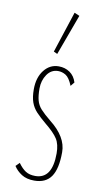

<svg xmlns="http://www.w3.org/2000/svg" viewBox="-81 -722 413 771"><g transform="rotate(10 125.0 -336.0)"><path d="M116 10Q85 10 64.5 -3Q44 -16 32 -35L47 -50Q62 -29 77.5 -19Q93 -9 117 -9Q186 -9 186 -113Q186 -150 172 -172Q158 -194 121 -224Q97 -244 81.5 -260.5Q66 -277 58.5 -298Q51 -319 51 -351Q51 -399 74.5 -429Q98 -459 134 -459Q160 -459 179.5 -445.5Q199 -432 207 -406L194 -390Q181 -422 166 -431Q151 -440 135 -440Q107 -440 90 -415.5Q73 -391 73 -358Q73 -329 78 -310Q83 -291 97 -275.5Q111 -260 138 -238Q207 -184 207 -122Q207 -54 185 -22Q163 10 116 10ZM119 -507 104 -514 159 -682 180 -673Z"/></g></svg>

Font: Inconsolata UltraCondensed ExtraLight
Style: Regular
Weight: 200
Width: 1
Monospace: yes
Designer: Raph Levien, Cyreal, Brenton Simpson
Foundry: Raph Levien, Cyreal, Google
Version: Version 3.100; ttfautohint (v1.8.4.7-5d5b)